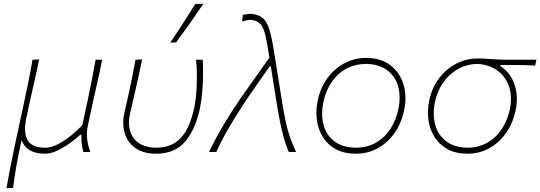

<svg xmlns="http://www.w3.org/2000/svg" viewBox="-20 -814 2892 1028"><path d="M14.5 194Q24.5 138 34.8 85Q45 32 58 -29L110 -271Q123 -332 133.8 -385Q144.5 -438 154 -494L189.5 -496Q178.5 -440 165.8 -386Q153 -332 140 -271L121 -182Q104.5 -105 127.5 -64Q150.5 -23 223 -23Q252 -23 286.8 -40.2Q321.5 -57.5 356.5 -85.2Q391.5 -113 421 -144.5L448 -270.5Q461 -331.5 471.5 -384.8Q482 -438 492 -494H527Q516.5 -438.5 503.8 -384.8Q491 -331 478 -270.5L449.5 -137Q443 -107 446.5 -71.5Q450 -36 464 0H427Q420 -22 417.5 -45.8Q415 -69.5 415.5 -93H410.5Q388.5 -72.5 355.8 -48.8Q323 -25 287.5 -8Q252 9 221 9Q122 9 95.5 -64L88 -29Q75.5 31 66.2 83.2Q57 135.5 50 192Z M815.5 9Q747.5 9 705.2 -21Q663 -51 648 -100.5Q633 -150 645.5 -208.5Q650 -229 654.5 -247Q659 -265 662.5 -282.5Q675 -339 685.5 -389.8Q696 -440.5 705.5 -494L741 -496Q722.5 -405.5 704.5 -328.5Q686.5 -251.5 675 -199.5Q665.5 -154.5 676 -114.8Q686.5 -75 721 -49.8Q755.5 -24.5 817.5 -23Q882.5 -24.5 922.5 -53.5Q962.5 -82.5 985.2 -131Q1008 -179.5 1020.5 -240Q1028 -274 1031.2 -320.2Q1034.5 -366.5 1034.2 -413Q1034 -459.5 1029.5 -494H1065.5Q1068 -459.5 1067.2 -413.2Q1066.5 -367 1062.5 -319.8Q1058.5 -272.5 1050.5 -234Q1027 -122.5 972 -56.8Q917 9 815.5 9ZM891.5 -586Q927 -638 960.2 -689.8Q993.5 -741.5 1026 -793L1069 -794Q1033.5 -741.5 997.5 -690.2Q961.5 -639 923 -587Z M1099 0Q1131 -67.5 1176.2 -144Q1221.5 -220.5 1269.5 -289.5Q1307 -343 1344.5 -395.8Q1382 -448.5 1422.5 -505.5Q1410.5 -583.5 1400.5 -626.2Q1390.5 -669 1373.2 -686.8Q1356 -704.5 1322.5 -708Q1315.5 -708 1303 -705.8Q1290.5 -703.5 1276.5 -698.5L1280 -734.5Q1291.5 -737 1304 -738.5Q1316.5 -740 1324.5 -740Q1366.5 -736.5 1389 -715.5Q1411.5 -694.5 1424 -651Q1436.5 -607.5 1447.5 -536.5L1488 -282.5Q1498.5 -218 1508.2 -170.2Q1518 -122.5 1531.5 -82.5Q1545 -42.5 1565.5 0H1526.5Q1510.5 -35.5 1497.8 -82.5Q1485 -129.5 1475.5 -180.8Q1466 -232 1458.5 -279L1430 -459H1424L1301 -282.5Q1274.5 -242.5 1244 -193.8Q1213.5 -145 1185.5 -94.8Q1157.5 -44.5 1138 0Z M1885.5 9Q1824 9 1780 -14.2Q1736 -37.5 1710.2 -77.5Q1684.5 -117.5 1677 -168Q1669.5 -218.5 1680.5 -273Q1695.5 -346.5 1734.8 -398.2Q1774 -450 1827.5 -477Q1881 -504 1939.5 -504Q2019.5 -504 2070.5 -464.5Q2121.5 -425 2140.5 -360.8Q2159.5 -296.5 2143.5 -222Q2129 -154 2092.5 -102Q2056 -50 2003 -20.5Q1950 9 1885.5 9ZM1887.5 -23Q1950 -24.5 1996 -52Q2042 -79.5 2071.2 -125.2Q2100.5 -171 2112.5 -228Q2127 -296 2111.8 -350.8Q2096.5 -405.5 2053 -438Q2009.5 -470.5 1939.5 -472Q1846.5 -470 1788 -412.5Q1729.5 -355 1711.5 -267Q1698 -202.5 1711.8 -147.5Q1725.5 -92.5 1768.8 -58.5Q1812 -24.5 1887.5 -23Z M2482.5 9Q2421 9 2377.2 -14.8Q2333.5 -38.5 2307.5 -78.8Q2281.5 -119 2274.2 -169.8Q2267 -220.5 2278 -275Q2292.5 -345 2331.5 -395.8Q2370.5 -446.5 2424.2 -473.8Q2478 -501 2536.5 -501Q2563.5 -501 2585 -499.2Q2606.5 -497.5 2637 -495.8Q2667.5 -494 2721 -494H2852L2845.5 -463Q2803.5 -465.5 2757.8 -465.8Q2712 -466 2660 -466L2659 -460Q2714 -425 2735.2 -360.5Q2756.5 -296 2740.5 -222Q2726 -154 2689.5 -102Q2653 -50 2600 -20.5Q2547 9 2482.5 9ZM2484.5 -23Q2546.5 -24.5 2592.5 -52Q2638.5 -79.5 2668 -125.2Q2697.5 -171 2709.5 -228Q2723.5 -292.5 2706.8 -346.2Q2690 -400 2646.5 -433.8Q2603 -467.5 2537 -472Q2476.5 -470.5 2429.2 -442.8Q2382 -415 2351.2 -369.5Q2320.5 -324 2309 -269Q2295.5 -204.5 2309.5 -149Q2323.5 -93.5 2367 -59Q2410.5 -24.5 2484.5 -23Z"/></svg>

Font: Commissioner Flair Thin
Style: Italic
Weight: 100
Italic angle: -12°
Designer: Kostas Bartsokas
Foundry: Kostas Bartsokas
Version: Version 1.000; ttfautohint (v1.8.3)